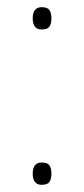

<svg xmlns="http://www.w3.org/2000/svg" viewBox="-20 -506 233 534"><path d="M96 -486Q112 -486 117.5 -478Q123 -470 123 -455Q123 -440 117.5 -432Q112 -424 96 -424Q71 -424 71 -455Q71 -486 96 -486ZM96 -54Q112 -54 117.5 -46Q123 -38 123 -23Q123 -8 117.5 0Q112 8 96 8Q71 8 71 -23Q71 -54 96 -54Z"/></svg>

Font: Noto Sans Georgian Thin
Style: Regular
Weight: 250
Designer: Monotype Design team
Foundry: Monotype Imaging Inc.
Version: Version 1.000